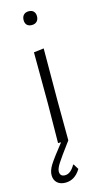

<svg xmlns="http://www.w3.org/2000/svg" viewBox="-129 -688 492 922"><g transform="rotate(-15 116.5 -227.5)"><path d="M92 -195 91 -451 141 -457 140 -198 141 0H90ZM150 -615Q150 -599 141 -589.5Q132 -580 116 -580Q100 -580 91.5 -588.5Q83 -597 83 -613Q83 -629 92 -638.5Q101 -648 117 -648Q133 -648 141.5 -639Q150 -630 150 -615ZM58 133Q58 158 83 158Q111 158 133 119H136L152 145Q123 193 76 193Q50 193 35 179Q20 165 20 141Q20 118 37 91Q54 64 105 0H141Q88 71 73 95Q58 119 58 133Z"/></g></svg>

Font: Luna Sans Light
Style: Regular
Weight: 300
Designer: Juan Pablo del Peral
Foundry: Huerta Tipografica
Version: Version 2.001; ttfautohint (v1.5)